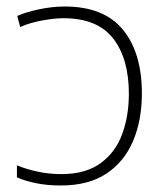

<svg xmlns="http://www.w3.org/2000/svg" viewBox="-20 -560 514 590"><path d="M179 -540Q299 -540 357.5 -469Q416 -398 416 -273Q416 -191 389 -127Q362 -63 307 -26.5Q252 10 167 10Q125 10 91 3Q57 -4 32 -15V-52Q61 -40 96 -32.5Q131 -25 169 -25Q243 -25 289 -58.5Q335 -92 355.5 -148Q376 -204 376 -272Q376 -380 327.5 -442Q279 -504 175 -504Q147 -504 109 -497Q71 -490 42 -477L33 -511Q60 -523 100.5 -531.5Q141 -540 179 -540Z"/></svg>

Font: Noto Sans ExtraLight
Style: Regular
Weight: 200
Designer: Monotype Design Team
Foundry: Monotype Imaging Inc.
Version: Version 2.007